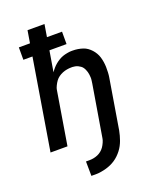

<svg xmlns="http://www.w3.org/2000/svg" viewBox="-170 -835 940 1149"><g transform="rotate(-20 300.0 -260.0)"><path d="M209 215 208 123H230Q243 123 256.5 120.5Q270 118 283 112.5Q296 107 307 98Q318 89 326 77.5Q334 66 340.5 51Q347 36 348 27L403 -303Q404 -312 405.5 -321.5Q407 -331 406.5 -340Q406 -349 405 -358Q404 -367 401.5 -375.5Q399 -384 395.5 -392Q392 -400 387 -407Q382 -414 375 -419Q368 -424 360 -428Q352 -432 342 -434Q332 -436 326 -436H317Q304 -436 289.5 -433.5Q275 -431 261.5 -425.5Q248 -420 236 -411.5Q224 -403 215.5 -391.5Q207 -380 199.5 -364.5Q192 -349 191 -340L135 0H27L122 -577H64V-656H135L148 -735H256L243 -656H339V-577H230L208 -445Q216 -457 225.5 -468Q235 -479 246.5 -488.5Q258 -498 270.5 -505.5Q283 -513 295.5 -517.5Q308 -522 324.5 -525Q341 -528 350 -528H360Q377 -528 392.5 -525.5Q408 -523 423.5 -518Q439 -513 451.5 -504Q464 -495 474 -484Q484 -473 492 -459.5Q500 -446 504.5 -431Q509 -416 511.5 -400Q514 -384 514.5 -368Q515 -352 514 -333Q513 -314 511 -303L458 17Q455 32 451 47Q447 62 441.5 77Q436 92 428.5 106Q421 120 411 133Q401 146 389 157.5Q377 169 363.5 178Q350 187 335.5 193.5Q321 200 305.5 204.5Q290 209 272 212Q254 215 244 215Z"/></g></svg>

Font: Iosevka Aile Semibold Oblique
Style: Regular
Weight: 600
Italic angle: -9°
Designer: Belleve Invis
Foundry: Belleve Invis
Version: Version 31.1.0; ttfautohint (v1.8.4)